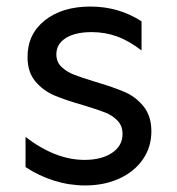

<svg xmlns="http://www.w3.org/2000/svg" viewBox="-20 -554 540 586"><path d="M58 -44V-136Q149 -66 238 -66Q290 -66 322 -87.5Q354 -109 354 -145Q354 -170 338.5 -186Q323 -202 300 -211Q277 -220 234 -233Q181 -248 146.5 -262.5Q112 -277 88 -305.5Q64 -334 64 -380Q64 -450 117 -492Q170 -534 256 -534Q342 -534 412 -489V-400Q373 -430 336.5 -443Q300 -456 260 -456Q210 -456 181 -438Q152 -420 152 -388Q152 -365 167.5 -350Q183 -335 206 -326Q229 -317 272 -304Q326 -288 360 -273.5Q394 -259 418 -229.5Q442 -200 442 -153Q442 -105 416 -67.5Q390 -30 344 -9Q298 12 240 12Q192 12 145.5 -2.5Q99 -17 58 -44Z"/></svg>

Font: AmikoRegular
Style: Regular
Weight: 400
Designer: Pablo Impallari, Rodrigo Fuenzalida, Andres Torresi
Foundry: Impallari Type
Version: Version 1.000; ttfautohint (v1.3)